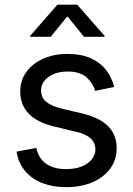

<svg xmlns="http://www.w3.org/2000/svg" viewBox="-20 -773 556 805"><path d="M257.8 11.7Q202.1 11.7 158.2 -5.1Q114.3 -22 85.9 -55.2Q57.6 -88.4 49.3 -137.2L132.3 -152.8Q142.6 -107.4 174.6 -85.7Q206.5 -64 256.8 -64Q313 -64 346.4 -88.1Q379.9 -112.3 379.9 -146Q379.9 -174.3 359.6 -192.9Q339.4 -211.4 300.3 -220.2L210.9 -241.7Q137.2 -258.8 101.1 -295.7Q64.9 -332.5 64.9 -389.6Q64.9 -436 90.6 -471.4Q116.2 -506.8 161.1 -526.9Q206.1 -546.9 263.7 -546.9Q319.3 -546.9 359.4 -529.3Q399.4 -511.7 424.1 -480.5Q448.7 -449.2 458.5 -408.2L378.9 -392.1Q370.1 -423.8 343 -448.5Q315.9 -473.1 264.2 -473.1Q215.3 -473.1 183.8 -450.7Q152.3 -428.2 152.3 -394Q152.3 -363.8 174.3 -345.7Q196.3 -327.6 241.7 -316.9L324.2 -297.4Q398.4 -279.8 433.8 -243.4Q469.2 -207 469.2 -150.9Q469.2 -103 442.4 -66.4Q415.5 -29.8 367.9 -9Q320.3 11.7 257.8 11.7ZM192.4 -618.7H106.4V-622.6L220.7 -753.4H303.7L418.5 -622.6V-618.7H332L262.7 -704.6Z"/></svg>

Font: Inter 18pt
Style: Regular
Weight: 400
Designer: Rasmus Andersson
Foundry: rsms
Version: Version 4.001;git-66647c0bb